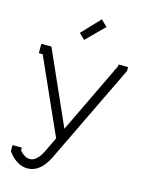

<svg xmlns="http://www.w3.org/2000/svg" viewBox="-131 -758 797 1050"><g transform="rotate(15 267.5 -232.5)"><path d="M247.1 -544.9 214.8 -576.2 312 -679.2 347.2 -645ZM518.1 -463.9V-441.9L248 118.2Q201.7 213.9 128.9 213.9Q97.2 213.9 69.6 196.3Q42 178.7 23.9 153.8L18.1 146V111.8H70.8V127.9Q81.5 141.6 97.4 151.4Q113.3 161.1 128.9 161.1Q168 161.1 200.2 95.2L240.2 12.2H237.8L48.8 -411.1H26.9V-463.9H84L269 -47.9L463.9 -454.1V-463.9Z"/></g></svg>

Font: Rawengulk
Style: Demibold
Weight: 600
Version: Version 0.92